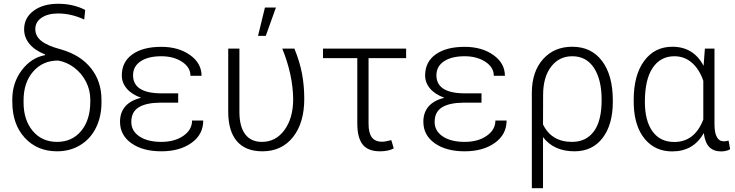

<svg xmlns="http://www.w3.org/2000/svg" viewBox="-20 -783 3849 1006"><path d="M106.4 -629.4Q106.4 -689.5 155.8 -726.3Q205.1 -763.2 284.7 -763.2Q363.8 -763.2 426.3 -731L421.4 -680.7Q353 -712.4 284.2 -712.4Q231 -712.4 198 -690.2Q165 -668 165 -630.4Q165 -592.8 198 -567.4Q231 -542 300.3 -523.9Q401.9 -494.6 456.8 -425.5Q511.7 -356.4 511.7 -259.8V-246.1Q511.7 -171.9 482.7 -113.3Q453.6 -54.7 400.1 -22.5Q346.7 9.8 278.8 9.8Q174.8 9.8 109.6 -61.3Q44.4 -132.3 44.4 -250V-261.7Q44.4 -349.6 94.2 -415.3Q144 -481 216.3 -494.1L215.8 -498Q163.1 -518.6 134.8 -552.5Q106.4 -586.4 106.4 -629.4ZM103.5 -246.1Q103.5 -154.3 151.6 -96.9Q199.7 -39.6 278.8 -39.6Q357.9 -39.6 405.5 -97.2Q453.1 -154.8 453.1 -251V-261.7Q453.1 -310.5 430.7 -354.7Q408.2 -398.9 369.1 -428.5Q330.1 -458 284.7 -465.8Q204.1 -465.8 153.8 -408.2Q103.5 -350.6 103.5 -257.3Z M608.9 -145Q608.9 -242.7 718.8 -271Q670.4 -288.1 644.3 -318.8Q618.2 -349.6 618.2 -387.7Q618.2 -458.5 673.3 -498Q728.5 -537.6 825.2 -537.6Q915.5 -537.6 975.8 -494.6Q1036.1 -451.7 1036.1 -385.7H978Q978 -430.2 933.8 -459.2Q889.6 -488.3 825.2 -488.3Q756.8 -488.3 717 -461.9Q677.2 -435.5 677.2 -388.7Q677.2 -293.9 827.1 -293.9H913.6V-245.1H819.8Q745.6 -244.6 706.8 -220.7Q668 -196.8 668 -144Q668 -96.7 710.7 -68.1Q753.4 -39.6 825.2 -39.6Q895 -39.6 940.7 -71.3Q986.3 -103 986.3 -151.4H1044.9Q1044.9 -78.1 983.2 -34.2Q921.4 9.8 825.2 9.8Q728 9.8 668.5 -32.5Q608.9 -74.7 608.9 -145Z M1175.8 0ZM1234.4 -528.3V-194.8Q1234.9 -118.7 1265.1 -79.1Q1295.4 -39.6 1352.1 -39.6Q1425.3 -39.6 1470.7 -102.1Q1516.1 -164.6 1516.1 -263.7Q1514.6 -391.6 1459 -528.3H1522.5Q1550.8 -459 1562.5 -396.5Q1574.2 -334 1574.2 -264.6Q1574.2 -139.2 1515.1 -64.7Q1456.1 9.8 1354.5 9.8Q1267.1 9.8 1221.4 -43Q1175.8 -95.7 1175.8 -198.2V-528.3ZM1368.2 -743.7H1425.8L1372.6 -595.2H1332Z M2107.9 -478.5H1911.1V-133.8Q1911.1 -86.9 1928 -63.7Q1944.8 -40.5 1981.9 -40.5Q1998.5 -40.5 2030.3 -48.8L2043 -5.4Q2015.1 9.8 1970.7 9.8Q1908.7 9.8 1880.4 -25.6Q1852.1 -61 1852.1 -136.2V-478.5H1672.4V-528.3H2107.9Z M2198.2 -145Q2198.2 -242.7 2308.1 -271Q2259.8 -288.1 2233.6 -318.8Q2207.5 -349.6 2207.5 -387.7Q2207.5 -458.5 2262.7 -498Q2317.9 -537.6 2414.6 -537.6Q2504.9 -537.6 2565.2 -494.6Q2625.5 -451.7 2625.5 -385.7H2567.4Q2567.4 -430.2 2523.2 -459.2Q2479 -488.3 2414.6 -488.3Q2346.2 -488.3 2306.4 -461.9Q2266.6 -435.5 2266.6 -388.7Q2266.6 -293.9 2416.5 -293.9H2502.9V-245.1H2409.2Q2335 -244.6 2296.1 -220.7Q2257.3 -196.8 2257.3 -144Q2257.3 -96.7 2300 -68.1Q2342.8 -39.6 2414.6 -39.6Q2484.4 -39.6 2530 -71.3Q2575.7 -103 2575.7 -151.4H2634.3Q2634.3 -78.1 2572.5 -34.2Q2510.7 9.8 2414.6 9.8Q2317.4 9.8 2257.8 -32.5Q2198.2 -74.7 2198.2 -145Z M2978.5 -538.1Q3078.6 -538.1 3134.8 -463.1Q3190.9 -388.2 3190.9 -257.3V-249.5Q3190.9 -130.4 3137.5 -60.3Q3084 9.8 2990.2 9.8Q2881.8 9.8 2825.2 -64.5V203.1H2766.6V-299.8Q2767.6 -408.7 2825.7 -473.4Q2883.8 -538.1 2978.5 -538.1ZM2825.2 -130.9Q2869.6 -39.6 2977.1 -39.6Q3050.8 -39.6 3091.6 -94.5Q3132.3 -149.4 3132.3 -259.8Q3132.3 -365.7 3092.3 -427Q3052.2 -488.3 2978.5 -488.3Q2909.7 -488.3 2867.9 -434.1Q2826.2 -379.9 2825.7 -287.6Z M3723.6 -528.3V-130.9Q3724.1 -42.5 3772.9 -42.5Q3783.2 -42.5 3797.4 -46.4L3805.7 -1Q3785.6 10.3 3757.8 10.3Q3719.7 10.3 3697 -12Q3674.3 -34.2 3667.5 -85.9Q3613.8 10.3 3502 10.3Q3413.6 10.3 3359.6 -53.5Q3305.7 -117.2 3300.8 -229L3300.3 -259.8Q3300.3 -389.2 3355 -463.6Q3409.7 -538.1 3502.9 -538.1Q3613.8 -538.1 3666.5 -438L3673.3 -528.3ZM3358.9 -249.5Q3358.9 -149.9 3398.9 -94.5Q3439 -39.1 3512.7 -39.1Q3619.6 -39.1 3665 -156.7V-359.9Q3643.6 -421.4 3604.7 -454.8Q3565.9 -488.3 3513.7 -488.3Q3440.9 -488.3 3399.9 -427.7Q3358.9 -367.2 3358.9 -249.5Z"/></svg>

Font: Roboto Light
Style: Regular
Weight: 300
Designer: Google
Version: Version 2.134; 2016; ttfautohint (v1.6)